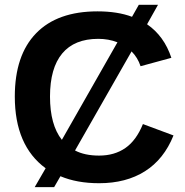

<svg xmlns="http://www.w3.org/2000/svg" viewBox="-20 -745 762 791"><path d="M388.2 -104Q451.7 -104 496.6 -135.3Q541.5 -166.5 568.8 -233.9L694.8 -187Q655.3 -88.9 577.4 -39.6Q499.5 9.8 388.2 9.8Q296.9 9.8 229 -19L203.1 25.9H123L168 -51.8Q41 -145 41 -347.2Q41 -517.6 128.7 -607.9Q216.3 -698.2 381.8 -698.2Q464.4 -698.2 523.9 -675.8L551.8 -725.1H630.9L585.9 -645Q656.2 -596.7 686 -506.8L559.1 -472.2Q547.4 -507.8 522 -533.2L289.1 -125Q329.1 -104 388.2 -104ZM186 -347.2Q186 -230.5 234.9 -168.9L463.9 -570.8Q426.8 -585 384.8 -585Q286.6 -585 236.3 -524.7Q186 -464.4 186 -347.2Z"/></svg>

Font: Libra Sans Modern
Style: Bold
Weight: 700
Foundry: Stefan Peev, Context Ltd
Version: Version 1.000